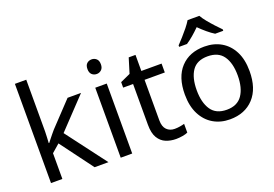

<svg xmlns="http://www.w3.org/2000/svg" viewBox="-105 -1069 1969 1382"><g transform="rotate(-20 879.0 -378.0)"><path d="M172 -363Q172 -347 170.5 -321Q169 -295 168 -276H172Q178 -284 190 -299Q202 -314 214.5 -329.5Q227 -345 236 -355L407 -536H510L293 -307L525 0H419L233 -250L172 -197V0H85V-760H172Z M664 -737Q684 -737 699.5 -723.5Q715 -710 715 -681Q715 -653 699.5 -639Q684 -625 664 -625Q642 -625 627 -639Q612 -653 612 -681Q612 -710 627 -723.5Q642 -737 664 -737ZM707 -536V0H619V-536Z M1056 -62Q1076 -62 1097 -65.5Q1118 -69 1131 -73V-6Q1117 1 1091 5.5Q1065 10 1041 10Q999 10 963.5 -4.5Q928 -19 906 -55Q884 -91 884 -156V-468H808V-510L885 -545L920 -659H972V-536H1127V-468H972V-158Q972 -109 995.5 -85.5Q1019 -62 1056 -62Z M1704 -269Q1704 -136 1636.5 -63Q1569 10 1454 10Q1383 10 1327.5 -22.5Q1272 -55 1240 -117.5Q1208 -180 1208 -269Q1208 -402 1275 -474Q1342 -546 1457 -546Q1530 -546 1585.5 -513.5Q1641 -481 1672.5 -419.5Q1704 -358 1704 -269ZM1299 -269Q1299 -174 1336.5 -118.5Q1374 -63 1456 -63Q1537 -63 1575 -118.5Q1613 -174 1613 -269Q1613 -364 1575 -418Q1537 -472 1455 -472Q1373 -472 1336 -418Q1299 -364 1299 -269ZM1500 -766Q1512 -744 1534.5 -716.5Q1557 -689 1581.5 -662.5Q1606 -636 1625 -617V-606H1563Q1537 -622 1509 -645.5Q1481 -669 1454 -696Q1427 -669 1400 -646Q1373 -623 1347 -606H1287V-617Q1306 -637 1329.5 -663Q1353 -689 1375 -716.5Q1397 -744 1410 -766Z"/></g></svg>

Font: Noto Sans Shavian
Style: Regular
Weight: 400
Designer: Monotype Design Team
Foundry: Monotype Imaging Inc.
Version: Version 2.001; ttfautohint (v1.8.4.7-5d5b)